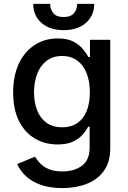

<svg xmlns="http://www.w3.org/2000/svg" viewBox="-20 -750 657 986"><path d="M300.1 215.9Q235.1 215.9 188.4 198.9Q141.7 181.8 112.2 153.8Q82.7 125.7 68.2 92.3L159.4 54.7Q169 70.3 185.2 87.9Q201.3 105.5 229.2 117.9Q257.1 130.3 301.1 130.3Q361.5 130.3 400.9 101Q440.3 71.7 440.3 7.8V-99.4H433.6Q424 -82 406.1 -60.7Q388.1 -39.4 356.9 -23.8Q325.6 -8.2 275.6 -8.2Q210.9 -8.2 159.3 -38.5Q107.6 -68.9 77.6 -128.4Q47.6 -187.9 47.6 -274.9Q47.6 -361.9 77.2 -424Q106.9 -486.2 158.7 -519.4Q210.6 -552.6 276.3 -552.6Q327.1 -552.6 358.3 -535.7Q389.6 -518.8 407.1 -496.4Q424.7 -474.1 434.3 -457H442.1V-545.5H546.2V12.1Q546.2 82.4 513.5 127.5Q480.8 172.6 425.2 194.2Q369.7 215.9 300.1 215.9ZM299 -96.2Q344.8 -96.2 376.6 -117.7Q408.4 -139.2 424.9 -179.5Q441.4 -219.8 441.4 -276.3Q441.4 -331.3 425.1 -373.2Q408.7 -415.1 377.1 -438.7Q345.5 -462.4 299 -462.4Q251.1 -462.4 219.1 -437.7Q187.1 -413 171 -370.7Q154.8 -328.5 154.8 -276.3Q154.8 -222.7 171.2 -182.2Q187.5 -141.7 219.6 -119Q251.8 -96.2 299 -96.2ZM376.4 -730.1H463.8Q463.8 -670.1 421.3 -632.6Q378.9 -595.2 306.8 -595.2Q235.1 -595.2 192.8 -632.6Q150.6 -670.1 150.6 -730.1H237.6Q237.6 -703.5 253.2 -683.1Q268.8 -662.6 306.8 -662.6Q344.1 -662.6 360.3 -682.9Q376.4 -703.1 376.4 -730.1Z"/></svg>

Font: InterMG Medium
Style: Regular
Weight: 500
Designer: Rasmus Andersson
Foundry: rsms
Version: Version 3.019;December 26, 2023;FontCreator 15.0.0.2955 64-b